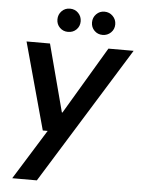

<svg xmlns="http://www.w3.org/2000/svg" viewBox="-59 -728 719 979"><g transform="rotate(5 300.5 -238.5)"><path d="M41 205 200 -51H175L53 -496H173L264 -151H267L472 -496H601L167 205ZM259 -563Q234 -563 217 -580Q200 -597 200 -622Q200 -647 217 -664.5Q234 -682 259 -682Q285 -682 302 -664.5Q319 -647 319 -622Q319 -597 302 -580Q285 -563 259 -563ZM436 -563Q411 -563 394 -580Q377 -597 377 -622Q377 -647 394 -664.5Q411 -682 436 -682Q461 -682 478.5 -664.5Q496 -647 496 -622Q496 -597 478.5 -580Q461 -563 436 -563Z"/></g></svg>

Font: DM Sans 36pt SemiBold
Style: Italic
Weight: 600
Italic angle: -10°
Designer: Colophon Foundry, Jonny Pinhorn
Foundry: Colophon Foundry
Version: Version 4.004;gftools[0.9.30]